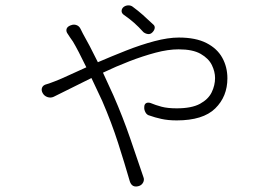

<svg xmlns="http://www.w3.org/2000/svg" viewBox="-20 -631 1040 716"><path d="M548 -510Q541 -503 532 -504Q523 -505 515 -511Q497 -531 480 -546Q463 -561 440 -577Q433 -583 433.5 -591Q434 -599 441 -605Q449 -611 459 -611Q469 -611 476 -605Q495 -591 512 -576Q529 -561 550 -541Q558 -535 557 -526.5Q556 -518 548 -510ZM139 -284Q133 -295 137 -304.5Q141 -314 154 -317Q163 -320 169 -322Q175 -324 185 -328Q206 -336 236 -350Q266 -364 302 -380Q287 -411 274 -436Q261 -461 252 -476Q245 -486 241.5 -491Q238 -496 233 -504Q226 -513 228 -522Q230 -531 242 -536L245 -537Q255 -541 265 -537.5Q275 -534 280 -524Q282 -520 283.5 -517Q285 -514 289 -506Q312 -466 345 -399Q396 -421 450.5 -442.5Q505 -464 556 -477.5Q607 -491 647 -491Q710 -491 750 -470.5Q790 -450 809 -415.5Q828 -381 828 -339Q828 -271 782.5 -226.5Q737 -182 639 -182Q607 -182 582 -187.5Q557 -193 538 -200Q528 -202 522.5 -212Q517 -222 518 -232Q518 -242 524.5 -246Q531 -250 541 -247Q560 -239 582.5 -233Q605 -227 639 -227Q695 -227 726 -244Q757 -261 769.5 -287Q782 -313 782 -340Q782 -364 770 -388.5Q758 -413 728.5 -430Q699 -447 646 -447Q607 -447 560 -434.5Q513 -422 462.5 -402.5Q412 -383 364 -360L403 -275Q438 -195 465.5 -115Q493 -35 515 30Q519 40 513.5 50Q508 60 497 63Q472 70 464 45Q445 -21 420.5 -97.5Q396 -174 361 -255L321 -340L180 -270Q169 -265 157 -269Q145 -273 139 -284Z"/></svg>

Font: Chiron GoRound TC L
Style: Regular
Weight: 300
Designer: Ryoko NISHIZUKA 西塚涼子 (kana, bopomofo & ideographs); Paul D. Hunt (Latin, Greek & Cyrillic); Sandoll Communications 산돌커뮤니
Foundry: Adobe
Version: Version 1.000;hotconv 1.1.1;makeotfexe 2.6.0